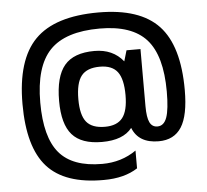

<svg xmlns="http://www.w3.org/2000/svg" viewBox="-54 -707 976 904"><g transform="rotate(-5 433.5 -255.0)"><path d="M626 -460V-190Q626 -137 637.5 -113.5Q649 -90 674 -90Q705 -90 718.5 -128Q732 -166 732 -250Q732 -420 663.5 -496.5Q595 -573 443 -573Q280 -573 207 -496.5Q134 -420 134 -250Q134 -86 197 -11.5Q260 63 400 63Q491 63 561 14V98Q498 139 401 139Q217 140 133.5 47Q50 -46 50 -250Q50 -459 143.5 -554Q237 -649 443 -649Q639 -649 728 -554Q817 -459 817 -250Q817 -130 782 -75Q747 -20 674 -20Q579 -20 550 -94Q508 -40 408 -40Q311 -40 267 -90Q223 -140 223 -250Q223 -365 267 -417.5Q311 -470 409 -470Q496 -470 545 -409L560 -460ZM428 -110Q485 -110 511 -143Q537 -176 537 -250Q537 -326 511.5 -360Q486 -394 428 -394Q367 -394 340.5 -360.5Q314 -327 314 -250Q314 -175 340.5 -142.5Q367 -110 428 -110Z"/></g></svg>

Font: Fivo Sans Med
Style: Regular
Weight: 450
Designer: Alexander Slobzheninov
Foundry: Alexander Slobzheninov
Version: 1.0